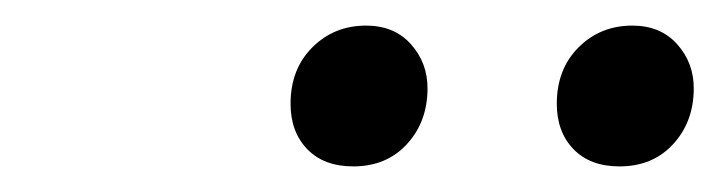

<svg xmlns="http://www.w3.org/2000/svg" viewBox="-20 -702 562 150"><path d="M415 -621Q415 -648 432 -665Q449 -682 474 -682Q496 -682 509 -667.5Q522 -653 522 -633Q522 -607 506 -589.5Q490 -572 464 -572Q441 -572 428 -585.5Q415 -599 415 -621ZM207 -621Q207 -648 224 -665Q241 -682 266 -682Q288 -682 301 -667.5Q314 -653 314 -633Q314 -607 298 -589.5Q282 -572 256 -572Q233 -572 220 -585.5Q207 -599 207 -621Z"/></svg>

Font: Lingua Franca
Style: Italic
Weight: 400
Italic angle: -13°
Version: Version 1.19